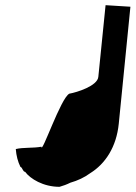

<svg xmlns="http://www.w3.org/2000/svg" viewBox="-20 -708 524 742"><path d="M248 -346C215 -330 141 -110 140 -141C108 -135 70 -139 41 -132C43 -106 49 -83 59 -63C67 -61 68 -44 77 -44C97 -17 147 14 210 14C224 10 238 5 252 -2C280 -10 306 -22 329 -39C387 -75 430 -140 439 -230L484 -682L388 -688L360 -411C357 -376 277 -351 248 -346Z"/></svg>

Font: Ugly Stick
Style: It
Weight: 400
Designer: Stig
Foundry: Cannot Into Space Fonts
Version: Version 0.99